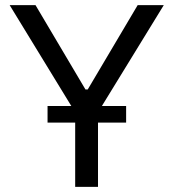

<svg xmlns="http://www.w3.org/2000/svg" viewBox="-20 -727 674 747"><path d="M118.2 -707H17.6L272.5 -290V0H361.3V-290L617.2 -707H515.6L321.3 -378.9H312.5ZM165 -314.5V-250H470.7V-314.5Z"/></svg>

Font: Pretendard Variable
Style: Regular
Weight: 400
Designer: Base glyphs from Inter by Rasmus Andersson; Hangeul glyphs from Noto Sans CJK(Source Han Sans) by Jang Soo-young and Kan
Foundry: Kil Hyung-jin
Version: Version 1.309;Glyphs 3.2 (3225)